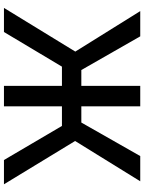

<svg xmlns="http://www.w3.org/2000/svg" viewBox="104 -852 747 996"><g transform="rotate(90 478.0 -353.5)"><path d="M531.2 -401.4H615.2L789.1 -707H919.9L710.9 -369.1L935.5 0H809.6L632.8 -300.8H531.2V0H424.8V-300.8H325.2L145.5 0H20.5L247.1 -370.1L37.1 -707H168L342.8 -401.4H424.8V-707H531.2Z"/></g></svg>

Font: Pretendard Medium
Style: Regular
Weight: 500
Designer: Base glyphs from Inter by Rasmus Andersson; Hangeul glyphs from Noto Sans CJK(Source Han Sans) by Jang Soo-young and Kan
Foundry: Kil Hyung-jin
Version: Version 1.309